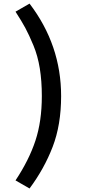

<svg xmlns="http://www.w3.org/2000/svg" viewBox="-20 -899 498 1069"><path d="M66.4 105.5Q141.6 -7.8 177.2 -115.7Q212.9 -223.6 212.9 -364.3Q212.9 -447.3 201.7 -517.6Q190.4 -587.9 166 -646.5Q141.6 -705.1 121.1 -743.2Q100.6 -781.2 66.4 -834L144.5 -878.9Q320.3 -648.4 320.3 -364.3Q320.3 -204.1 273.4 -82Q226.6 40 144.5 150.4Z"/></svg>

Font: Gothic A1 SemiBold
Style: Regular
Weight: 600
Version: Version 2.50